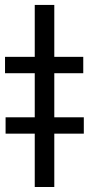

<svg xmlns="http://www.w3.org/2000/svg" viewBox="-45 -747 355 767"><path d="M289.8 -213.1H171.9V0H93.8V-213.1H-22.7V-278.4H93.8V-454.5H-24.9V-519.9H93.8V-727.3H171.9V-519.9H287.6V-454.5H171.9V-278.4H289.8Z"/></svg>

Font: Linik Sans
Style: Regular
Weight: 400
Designer: Rasmus Andersson (font), Marc Monis (original base), Kil Hyung-jin (Pretendard portions), Cristiano Sobral (main changes
Foundry: rsms
Version: Version 3.018;May 31, 2022;FontCreator 14.0.0.2814 64-bit; t